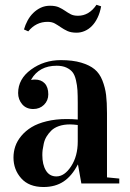

<svg xmlns="http://www.w3.org/2000/svg" viewBox="-20 -751 531 786"><path d="M35.2 -106Q35.2 -129.9 42.7 -152.1Q50.3 -174.3 67.4 -194.8Q84.5 -215.3 109.4 -230.5Q134.3 -245.6 171.1 -254.6Q208 -263.7 252.9 -263.7Q276.9 -263.7 298.3 -261.7V-329.1Q298.3 -361.3 297.1 -381.3Q295.9 -401.4 291 -422.6Q286.1 -443.8 277.1 -455.3Q268.1 -466.8 251.7 -474.4Q235.4 -481.9 211.9 -481.9Q140.6 -481.9 107.9 -425.8V-423.8Q116.2 -425.3 123 -425.3Q148.4 -425.3 163.1 -409.7Q177.7 -394 177.7 -364.7Q177.7 -339.4 160.2 -322Q142.6 -304.7 116.2 -304.7Q87.4 -304.7 70.8 -324.2Q54.2 -343.8 54.2 -370.1Q54.2 -427.7 107.2 -466.3Q160.2 -504.9 229 -504.9Q277.8 -504.9 312.3 -494.6Q346.7 -484.4 367.2 -467.5Q387.7 -450.7 399.2 -421.6Q410.6 -392.6 414.3 -362.3Q418 -332 418 -288.1V-24.9L468.3 -20V0H313L299.3 -77.1H298.3Q274.4 -30.8 240.5 -8.1Q206.5 14.6 158.2 14.6Q98.6 14.6 66.9 -21Q35.2 -56.6 35.2 -106ZM153.3 -116.2Q153.3 -77.1 168 -53Q182.6 -28.8 210.9 -28.8Q244.1 -28.8 271.2 -70.3Q298.3 -111.8 298.3 -171.9V-239.3Q278.8 -241.7 266.6 -241.7Q241.2 -241.7 221.4 -234.9Q201.7 -228 189.9 -216.3Q178.2 -204.6 170.4 -191.7Q162.6 -178.7 159.2 -163.1Q155.8 -147.5 154.5 -137.2Q153.3 -127 153.3 -116.2ZM78.1 -630.4Q83.5 -649.4 93 -667Q102.5 -684.6 116.2 -698Q129.9 -711.4 147 -719.5Q164.1 -727.5 184.6 -727.5Q207 -727.5 220.9 -721.2Q234.9 -714.8 246.1 -707Q257.3 -699.2 269 -692.9Q280.8 -686.5 299.3 -686.5Q344.7 -686.5 375 -731.4L394 -725.1Q389.2 -698.7 379.4 -678.5Q369.6 -658.2 356.4 -644.8Q343.3 -631.3 327.1 -624.3Q311 -617.2 293.5 -617.2Q271 -617.2 256.1 -624Q241.2 -630.9 229 -639.4Q216.8 -647.9 204.6 -654.8Q192.4 -661.6 174.8 -661.6Q127.4 -661.6 95.7 -622.6Z"/></svg>

Font: Vidaloka
Style: Regular
Weight: 400
Designer: Cyreal (www.cyreal.org)
Foundry: Cyreal (www.cyreal.org)
Version: Version 1.011